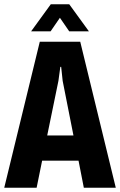

<svg xmlns="http://www.w3.org/2000/svg" viewBox="-22 -887 567 907"><path d="M261 -803 305 -739H398L305 -867H218L125 -739H217ZM374 0H525L357 -690H166L-2 0H151L177 -128H349ZM201 -247 254 -505 263 -571H267L274 -505L325 -247Z"/></svg>

Font: Decalotype
Style: Bold
Weight: 700
Designer: Alfredo Marco Pradil
Foundry: Alfredo Marco Pradil
Version: Version 1.0